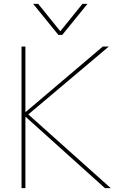

<svg xmlns="http://www.w3.org/2000/svg" viewBox="-20 -970 632 990"><path d="M290 -810H292L405 -950H431L301 -790H281L151 -950H177ZM113 -367H111V0H91V-730H111V-393H113L510 -730H541L126 -380L551 0H521Z"/></svg>

Font: M PLUS 1p Thin
Style: Regular
Weight: 250
Version: Version 1.062